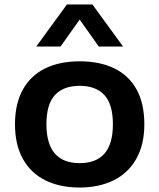

<svg xmlns="http://www.w3.org/2000/svg" viewBox="-20 -828 712 858"><path d="M47 -272.5Q47 -364 81.8 -427Q116.5 -490 181.2 -522Q246 -554 336 -554Q426.5 -554 491.2 -522.2Q556 -490.5 590.5 -427.8Q625 -365 625 -272.5Q625 -182 589.2 -118.5Q553.5 -55 488.2 -22.5Q423 10 336 10Q248 10 183 -22Q118 -54 82.5 -117.5Q47 -181 47 -272.5ZM484.5 -272Q484.5 -362 446.5 -403.2Q408.5 -444.5 336 -444.5Q264 -444.5 225.8 -403.5Q187.5 -362.5 187.5 -273Q187.5 -99 336 -99Q484.5 -99 484.5 -272ZM530 -620H421.5L336 -740.5L250.5 -620H142L279 -808H393Z"/></svg>

Font: Encode Sans Expanded SemiBold
Style: Regular
Weight: 600
Width: 7
Designer: Multiple Designers
Foundry: Impallari Type
Version: Version 2.000